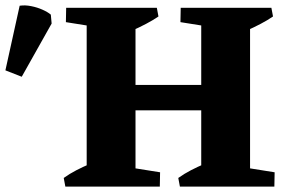

<svg xmlns="http://www.w3.org/2000/svg" viewBox="-212 -691 1061 711"><path d="M109 0V-662H289.8V0ZM241.2 -282.5V-376.5H595.2V-282.5ZM533.2 0V-662H714V0ZM170 -587 32 -609 33 -662H173ZM275.8 -577 274.8 -662H368.8L374.8 -630Q353.5 -615.5 328.6 -602.5Q303.8 -589.5 275.8 -577ZM594.2 -587 456.2 -609 457.2 -662H597.2ZM700 -577 699 -662H793L799 -630Q777.8 -615.5 752.9 -602.5Q728 -589.5 700 -577ZM30 0 24 -32Q45.5 -47.5 70.6 -60.5Q95.8 -73.5 123 -85L124 0ZM239.8 0 242.8 -75 380.8 -53 379.8 0ZM454.2 0 448.2 -32Q469.8 -47.5 494.9 -60.5Q520 -73.5 547.2 -85L548.2 0ZM664 0 667 -75 805 -53 804 0ZM-131.5 -406.8 -192 -430.5 -139.2 -669.8Q-118.8 -672.8 -96.4 -668.2Q-74 -663.8 -54.6 -655.1Q-35.2 -646.5 -23.8 -636.8L-20.8 -603.8Z"/></svg>

Font: Eczar
Style: Regular
Weight: 400
Designer: Vaibhav Singh
Foundry: Rosetta Type Foundry
Version: Version 2.000